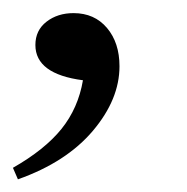

<svg xmlns="http://www.w3.org/2000/svg" viewBox="-49 -123 292 300"><path d="M-21 157.2 -28.8 139.2Q21 110.8 47.1 78.4Q73.2 45.9 80.6 2.4Q6.3 -7.3 6.3 -52.7Q6.3 -75.7 23.7 -89.1Q41 -102.5 65.9 -102.5Q98.6 -102.5 118.2 -79.3Q137.7 -56.2 137.7 -19.5Q137.7 32.2 96.2 81.3Q54.7 130.4 -21 157.2Z"/></svg>

Font: Elstob Light
Style: Italic
Weight: 300
Italic angle: -20°
Designer: Peter S. Baker
Version: Version 1.015